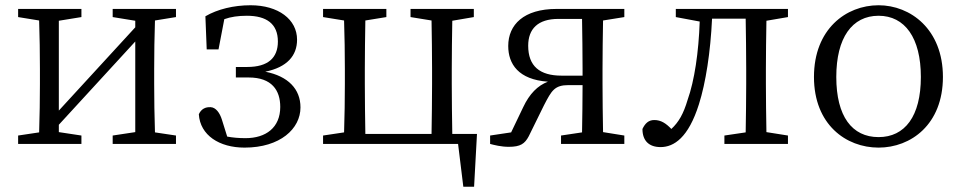

<svg xmlns="http://www.w3.org/2000/svg" viewBox="-20 -548 3662 731"><path d="M650 -483V-514H409V-483L495 -469V-444L204 -127V-469L290 -483V-514H49V-483L129 -470C131 -415 132 -339 132 -286V-228C132 -176 131 -100 129 -44L49 -32V0H290V-32L204 -45V-73L495 -390V-45L409 -32V0H650V-32L570 -44C568 -100 567 -176 567 -228V-286C567 -338 568 -415 570 -470Z M767 -360H812L834 -475C859 -484 887 -488 920 -488C995 -488 1038 -457 1038 -390C1038 -328 1001 -293 921 -293H878V-253H927C1015 -253 1047 -204 1047 -141C1047 -62 992 -22 915 -22C889 -22 866 -24 845 -28L825 -92C817 -118 802 -139 782 -140C762 -141 746 -133 737 -113C742 -33 815 14 911 14C1047 14 1124 -58 1124 -139C1124 -209 1077 -258 990 -275C1073 -292 1111 -336 1111 -397C1111 -474 1040 -528 934 -528C870 -528 808 -513 762 -486Z M1702 -38C1701 -94 1700 -174 1700 -228V-286C1700 -338 1701 -414 1702 -469L1784 -483V-514H1543V-483L1623 -470C1624 -415 1625 -339 1625 -286V-228C1625 -174 1624 -94 1623 -38H1371C1370 -94 1369 -174 1369 -228V-286C1369 -338 1370 -415 1371 -470L1451 -483V-514H1210V-483L1290 -470C1292 -415 1293 -339 1293 -286V-228C1293 -176 1292 -99 1290 -44L1210 -32V0H1724L1744 163H1785L1796 -38Z M2118 -260C2035 -260 1991 -296 1991 -374C1991 -438 2028 -476 2106 -476H2196C2197 -421 2198 -341 2198 -286V-260ZM2357 -483V-514H2099C1974 -514 1915 -454 1915 -373C1915 -304 1954 -245 2066 -237C2027 -222 1996 -191 1972 -140L1926 -44L1846 -32V0C1861 4 1888 11 1917 11C1962 11 1978 -1 1993 -29L2051 -147C2080 -203 2091 -224 2145 -224H2198C2198 -169 2197 -96 2196 -44L2116 -32V0H2357V-32L2276 -45C2275 -100 2274 -176 2274 -228V-286C2274 -339 2275 -415 2276 -470Z M2980 -483V-514H2553V-483L2644 -466C2640 -349 2624 -241 2598 -168C2582 -114 2564 -83 2536 -57C2516 -78 2497 -91 2471 -91C2449 -91 2436 -78 2426 -57C2426 -11 2452 12 2495 12C2546 12 2601 -24 2641 -151C2667 -233 2685 -349 2691 -477H2819C2820 -422 2821 -341 2821 -286V-228C2821 -176 2820 -100 2819 -44L2738 -32V0H2980V-32L2898 -45C2897 -100 2896 -176 2896 -228V-286C2896 -338 2897 -414 2898 -469Z M3325 14C3448 14 3570 -74 3570 -255C3570 -437 3446 -528 3325 -528C3201 -528 3079 -437 3079 -255C3079 -74 3201 14 3325 14ZM3325 -26C3224 -26 3164 -105 3164 -255C3164 -404 3224 -488 3325 -488C3425 -488 3486 -404 3486 -255C3486 -105 3425 -26 3325 -26Z"/></svg>

Font: Source Han Serif AKR9
Style: Regular
Weight: 400
Designer: Ryoko NISHIZUKA 西塚涼子 (kana & ideographs); Frank Grießhammer (Latin, Greek & Cyrillic); Sandoll Communications 산돌커뮤니케이션, 
Foundry: Adobe Systems Incorporated
Version: Version 1.005;hotconv 1.0.107;makeotfexe 2.5.65593